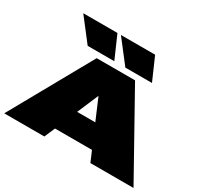

<svg xmlns="http://www.w3.org/2000/svg" viewBox="-187 -1185 1496 1430"><g transform="rotate(30 561.0 -470.0)"><path d="M5 0 396 -700H726L1117 0H746L707 -91H389L350 0ZM470 -281H626L548 -464ZM616 -746 466 -940H760L845 -746ZM292 -746 142 -940H436L521 -746Z"/></g></svg>

Font: Georama ExtraExtended Black
Style: Regular
Weight: 900
Width: 8
Designer: Jean-Baptiste Levee
Foundry: Production Type
Version: Version 1.000